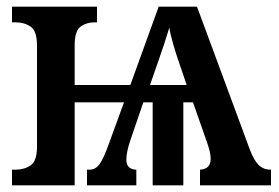

<svg xmlns="http://www.w3.org/2000/svg" viewBox="-20 -556 838 576"><path d="M16 0V-47H27Q53 -47 72 -60Q91 -73 91 -116V-419Q91 -463 72 -476Q53 -489 27 -489H16V-536H271V-489H265Q239 -489 221.5 -476Q204 -463 204 -420V-301H371L456 -536H571L730 -106Q742 -75 756 -61Q770 -47 793 -47V0H580V-47Q612 -49 612 -79Q612 -90 609 -102.5Q606 -115 601 -129L559 -249H530V0H438V-249H410L371 -135Q366 -121 362.5 -105Q359 -89 359 -77Q359 -61 367.5 -54Q376 -47 389 -47V0H241V-47H248Q267 -47 279 -64Q291 -81 306 -123L352 -249H204V0ZM430 -301H540L520 -360Q509 -391 500 -422Q491 -453 488 -473Q482 -453 472.5 -424Q463 -395 453 -367Z"/></svg>

Font: Noto Serif Condensed SemiBold
Style: Regular
Weight: 600
Width: 3
Designer: Monotype Design Team
Foundry: Monotype Imaging Inc.
Version: Version 2.013